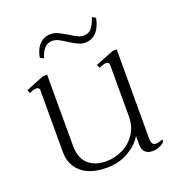

<svg xmlns="http://www.w3.org/2000/svg" viewBox="-121 -745 798 856"><g transform="rotate(-20 278.5 -317.0)"><path d="M145 -544 128 -553Q135 -593 156.5 -614.5Q178 -636 210 -636Q226 -636 241 -629Q256 -622 282 -607Q304 -593 318.5 -586Q333 -579 347 -579Q370 -579 384 -595.5Q398 -612 408 -644L425 -635Q417 -593 396 -570Q375 -547 341 -547Q326 -547 310.5 -554Q295 -561 271 -576Q250 -590 235 -597.5Q220 -605 205 -605Q163 -605 145 -544ZM517 -24V-13Q493 10 458 10Q437 10 424.5 -2Q412 -14 412 -37V-79Q392 -44 347 -17Q302 10 242 10Q165 10 123 -26Q81 -62 81 -123V-415Q81 -430 67 -430Q53 -430 33 -420L27 -436L113 -471H133V-133Q133 -77 164 -47.5Q195 -18 251 -18Q292 -18 329 -36.5Q366 -55 389 -90Q412 -125 412 -172V-415Q412 -430 397 -430Q386 -430 363 -420L357 -436L444 -471H463V-46Q463 -16 484 -16Q495 -16 517 -24Z"/></g></svg>

Font: Taviraj ExtraLight
Style: Regular
Weight: 200
Designer: Katatrad Team
Foundry: CadsonDemak
Version: Version 1.030